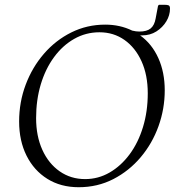

<svg xmlns="http://www.w3.org/2000/svg" viewBox="-20 -773 769 803"><path d="M309 10Q234 10 178 -25Q122 -60 91 -122Q60 -184 60 -265Q60 -346 87.5 -419Q115 -492 164 -548.5Q213 -605 278.5 -637.5Q344 -670 420 -670Q482 -670 533 -645Q549 -641 563 -641Q594 -641 610 -654Q626 -667 631 -696L641 -749L645 -753H668Q680 -753 685.5 -750.5Q691 -748 691 -737Q691 -709 675.5 -683.5Q660 -658 634 -641.5Q608 -625 574 -625Q570 -625 566 -625Q615 -590 642 -530.5Q669 -471 669 -395Q669 -318 643 -245.5Q617 -173 568.5 -115.5Q520 -58 454 -24Q388 10 309 10ZM336 -24Q391 -24 438.5 -51.5Q486 -79 522 -127.5Q558 -176 578 -241.5Q598 -307 598 -383Q598 -459 572 -516.5Q546 -574 500.5 -606Q455 -638 396 -638Q339 -638 290.5 -610.5Q242 -583 206 -534Q170 -485 150.5 -420Q131 -355 131 -279Q131 -204 157 -146.5Q183 -89 229.5 -56.5Q276 -24 336 -24Z"/></svg>

Font: Spectral SC Light
Style: Italic
Weight: 300
Italic angle: -10°
Designer: Jean-Baptiste Levee
Foundry: Production Type
Version: Version 2.001